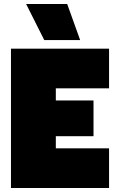

<svg xmlns="http://www.w3.org/2000/svg" viewBox="-20 -943 582 963"><path d="M111 -923H317L382 -742H202ZM35 -699H527V-500H260V-439H449V-260H260V-199H527V0H35Z"/></svg>

Font: Readiness Black
Style: Regular
Weight: 900
Designer: Katatrad Team
Foundry: CadsonDemak
Version: Version 1.00;April 23, 2019;FontCreator 11.5.0.2425 64-bit; 